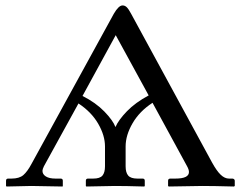

<svg xmlns="http://www.w3.org/2000/svg" viewBox="-20 -678 881 700"><path d="M522 -330.1 401.9 -549.8 280.8 -328.1Q328.6 -304.2 360.4 -271.5Q392.1 -238.8 400.9 -214.8Q412.1 -240.7 442.9 -272.5Q473.6 -304.2 522 -330.1ZM438 -71.8Q438 -48.8 447.5 -37.8Q457 -26.9 481 -26.9H500Q507.8 -26.9 507.8 -19V0L505.9 2Q438 0 398.9 0L294.9 2L293 0V-19Q293 -26.9 300.8 -26.9H319.8Q344.2 -26.9 353.5 -37.8Q362.8 -48.8 362.8 -71.8V-144Q362.8 -184.1 337.9 -227.1Q313 -270 266.1 -300.8L140.1 -71.8Q134.8 -61 134.8 -55.2Q134.8 -42.5 147.2 -34.7Q159.7 -26.9 182.1 -26.9H201.2Q209 -26.9 209 -19V0L208 2Q118.2 0 94.2 0L3.9 2L2 0V-19Q2 -26.9 9.8 -26.9H22Q50.3 -26.9 65.2 -39.8Q80.1 -52.7 95.2 -81.1L395 -627.9Q412.6 -658.2 426.8 -658.2Q435.5 -658.2 442.4 -651.4Q449.2 -644.5 458 -627.9L752.9 -85.9Q770 -54.7 784.7 -40.8Q799.3 -26.9 814.9 -26.9H827.1Q830.6 -26.9 833.3 -24.7Q835.9 -22.5 835.9 -19V0L833 2Q756.8 0 717.8 0L595.2 2L592.8 0V-19Q592.8 -26.9 601.1 -26.9H619.1Q668.9 -26.9 668.9 -50.8Q668.9 -59.6 662.1 -71.8L536.1 -303.2Q488.8 -272.5 463.4 -228.8Q438 -185.1 438 -144Z"/></svg>

Font: Linux Libertine G
Style: Regular
Weight: 400
Designer: Philipp H. Poll
Foundry: Philipp H. Poll
Version: Version 4.7.5